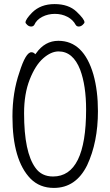

<svg xmlns="http://www.w3.org/2000/svg" viewBox="-20 -908 540 941"><path d="M244 13Q175 13 130 -32Q41 -123 41 -337Q41 -455 75 -553Q106 -652 134 -652Q145 -652 153 -642L157 -647Q200 -708 266 -708Q390 -708 438 -542Q460 -463 460 -363Q460 -211 407 -98Q352 13 244 13ZM240 -43Q402 -43 402 -371Q402 -488 373 -566Q338 -656 267 -656Q230 -656 191.5 -622Q153 -588 125.5 -518Q98 -448 98 -353Q98 -161 154 -85Q184 -43 240 -43ZM148 -786Q143 -778 132.5 -778Q122 -778 113.5 -786Q105 -794 105 -798Q105 -813 137 -846Q179 -888 247.5 -888Q316 -888 355 -851Q394 -814 394 -799Q394 -794 385 -786Q376 -778 366 -778Q356 -778 351 -786Q338 -811 310.5 -825.5Q283 -840 249 -840Q215 -840 187 -825.5Q159 -811 148 -786ZM147 -786H148Q148 -786 147 -786Z"/></svg>

Font: LXGW WenKai Mono TC Light
Style: Regular
Weight: 300
Designer: LXGW / Fontworks Inc.
Foundry: LXGW / Fontworks Inc.
Version: Version 1.330